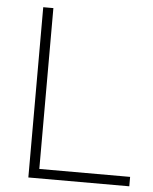

<svg xmlns="http://www.w3.org/2000/svg" viewBox="-51 -748 630 792"><g transform="rotate(5 263.5 -352.5)"><path d="M96 0V-705H138V-39H514V0Z"/></g></svg>

Font: Nunito Sans ExtraLight
Style: Regular
Weight: 200
Designer: Vernon Adams
Foundry: Vernon Adams
Version: Version 3.006; ttfautohint (v1.8.3)